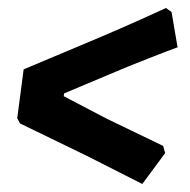

<svg xmlns="http://www.w3.org/2000/svg" viewBox="-20 -509 475 479"><path d="M39 -336 227 -415Q288 -441 333.5 -461.5Q379 -482 394 -489L408 -479L423 -391Q406 -385 351 -363.5Q296 -342 247 -321L140 -276L139 -269L246 -213L387 -145L392 -127L335 -50L197 -120L30 -201L23 -214Z"/></svg>

Font: Alegreya SC ExtraBold
Style: Italic
Weight: 800
Italic angle: -7°
Designer: Juan Pablo del Peral
Foundry: Huerta Tipografica
Version: Version 2.007; ttfautohint (v1.6)